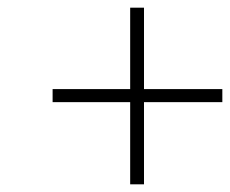

<svg xmlns="http://www.w3.org/2000/svg" viewBox="-20 -500 600 500"><path d="M117 -234V-268H319V-480H355V-268H559V-234H355V-20H319V-234Z"/></svg>

Font: Titillium Web ExtraLight
Style: Italic
Weight: 275
Italic angle: -13°
Version: Version 1.002;PS 57.000;hotconv 1.0.70;makeotf.lib2.5.55311